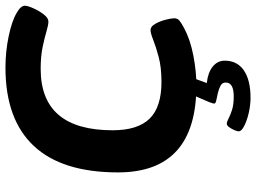

<svg xmlns="http://www.w3.org/2000/svg" viewBox="-140 -608 959 720"><g transform="rotate(-90 340.0 -248.5)"><path d="M379 8Q53 8 53 -286Q53 -496 152.5 -602Q252 -708 446 -708Q506 -708 563.5 -696Q621 -684 651 -666Q678 -651 678 -635Q678 -625 668.5 -603.5Q659 -582 645.5 -564.5Q632 -547 619 -547Q606 -547 582.5 -554Q559 -561 524 -568.5Q489 -576 441 -576Q211 -576 211 -306Q211 -212 254.5 -167.5Q298 -123 392 -123Q447 -123 486 -133.5Q525 -144 550 -154Q575 -164 587 -164Q600 -164 610 -146.5Q620 -129 625.5 -107.5Q631 -86 631 -75Q631 -63 622 -55.5Q613 -48 594 -38Q551 -15 491.5 -3.5Q432 8 379 8ZM333 211Q306 211 277 204.5Q248 198 227.5 187.5Q207 177 207 167Q207 161 211.5 150.5Q216 140 222.5 131Q229 122 235 122Q243 122 255 128.5Q267 135 287 141.5Q307 148 338 148Q390 148 390 118Q390 105 378 98.5Q366 92 350.5 88.5Q335 85 323 82.5Q311 80 311 75Q311 70 317 55Q323 40 345 -10H409L388 47Q427 51 449.5 69Q472 87 472 114Q472 161 435.5 186Q399 211 333 211Z"/></g></svg>

Font: Asap Semi Expanded Semi Expanded Regular
Style: Bold Italic
Weight: 700
Width: 6
Italic angle: -6°
Designer: Pablo Cosgaya
Foundry: Omnibus-Type
Version: Version 3.001; ttfautohint (v1.8.4.7-5d5b)